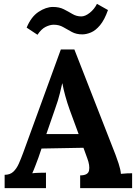

<svg xmlns="http://www.w3.org/2000/svg" viewBox="-20 -974 708 994"><path d="M4 0V-69Q32 -69 49 -85Q66 -101 77.5 -127Q89 -153 100 -183L295 -718H365L578 -173Q584 -158 594 -127.5Q604 -97 606 -74Q623 -76 638.5 -76.5Q654 -77 664 -77V0H395V-66Q436 -66 441 -91.5Q446 -117 432 -154L412 -209L195 -205L179 -158Q174 -145 164.5 -119.5Q155 -94 147 -77Q163 -79 185.5 -79.5Q208 -80 218 -80V0ZM220 -280H387L341 -405Q328 -441 318 -477.5Q308 -514 303 -542H302Q298 -525 290 -491Q282 -457 265 -410ZM539 -922Q521 -871 498 -843.5Q475 -816 451 -806Q427 -796 406 -796Q375 -796 352 -808.5Q329 -821 307.5 -833.5Q286 -846 258 -846Q239 -846 216.5 -835Q194 -824 174 -794L118 -831Q141 -887 179.5 -912.5Q218 -938 254 -938Q287 -938 310.5 -926Q334 -914 355 -901.5Q376 -889 401 -889Q421 -889 444.5 -907.5Q468 -926 482 -954Z"/></svg>

Font: Lora
Style: Bold
Weight: 700
Designer: Olga Karpushina, Alexei Vanyashin (Cyrillic)
Foundry: Cyreal
Version: Version 3.006; ttfautohint (v1.8.4.7-5d5b);gftools[0.9.30]